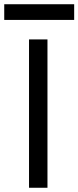

<svg xmlns="http://www.w3.org/2000/svg" viewBox="-39 -886 370 906"><path d="M98 0V-700H185V0ZM-19 -792V-866H311V-792Z"/></svg>

Font: Overpass
Style: Regular
Weight: 400
Designer: Delve Withrington, Dave Bailey, Thomas Jockin
Foundry: Delve Fonts LLC
Version: Version 4.000